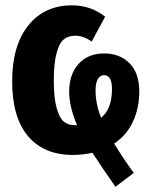

<svg xmlns="http://www.w3.org/2000/svg" viewBox="-20 -568 572 725"><path d="M505.9 -222.2Q505.9 -160.6 482.2 -109.1Q458.5 -57.6 411.1 -25.9Q444.3 28.8 484.9 85L416 137.2Q365.7 65.9 329.1 8.8Q292 17.1 255.9 17.1Q146 17.1 85.9 -53.7Q25.9 -124.5 25.9 -261.2Q25.9 -395.5 86.7 -471.7Q147.5 -547.9 252 -547.9Q323.2 -547.9 377 -504.9L326.2 -411.1Q294.9 -433.1 264.2 -433.1Q237.3 -433.1 220.2 -418.7Q203.1 -404.3 193.1 -365.7Q183.1 -327.1 183.1 -262.2Q183.1 -199.2 193.6 -161.1Q204.1 -123 220.7 -109.1Q237.3 -95.2 262.2 -95.2H271Q241.2 -165.5 241.2 -222.2Q241.2 -287.6 276.9 -326.9Q312.5 -366.2 373 -366.2Q432.6 -366.2 469.2 -329.1Q505.9 -292 505.9 -222.2ZM340.8 -227.1Q340.8 -175.8 361.8 -123Q402.8 -156.7 402.8 -231.9Q402.8 -284.2 373 -284.2Q357.9 -284.2 349.4 -269.3Q340.8 -254.4 340.8 -227.1Z"/></svg>

Font: Fira Sans Compressed
Style: Bold
Weight: 700
Width: 1
Designer: Carrois Corporate & Edenspiekermann AG
Foundry: Carrois Corporate GbR & Edenspiekermann AG
Version: Version 4.203;PS 004.203;hotconv 1.0.88;makeotf.lib2.5.64775